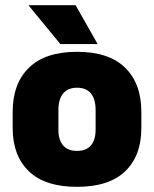

<svg xmlns="http://www.w3.org/2000/svg" viewBox="-20 -708 596 743"><path d="M278 15Q154.5 15 91.8 -45.2Q29 -105.5 29 -212.5V-275Q29 -384.5 92 -446Q155 -507.5 278 -507.5Q401.5 -507.5 464.2 -446Q527 -384.5 527 -275V-212.5Q527 -105.5 464.5 -45.2Q402 15 278 15ZM278 -124Q313.5 -124 331.8 -145.2Q350 -166.5 350 -206V-282Q350 -324.5 331.8 -346.5Q313.5 -368.5 278 -368.5Q243 -368.5 224.5 -346.5Q206 -324.5 206 -282V-206Q206 -166.5 224.5 -145.2Q243 -124 278 -124ZM357 -539 272.5 -688H91.5V-686L213.5 -537.5H357Z"/></svg>

Font: Anek Kannada Medium ExtraBold
Style: Regular
Weight: 800
Version: Version 1.003